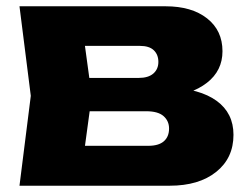

<svg xmlns="http://www.w3.org/2000/svg" viewBox="-20 -591 792 611"><path d="M42 0 78 -286 42 -571H507Q590 -571 639 -532.5Q688 -494 688 -428Q688 -366 638.5 -327.5Q589 -289 502 -280L515 -313Q616 -309 669.5 -270Q723 -231 723 -162Q723 -88 668 -44Q613 0 520 0ZM239 -43 160 -127H452Q485 -127 501.5 -141.5Q518 -156 518 -182Q518 -206 500.5 -221.5Q483 -237 445 -237H200V-343H421Q452 -343 468 -357Q484 -371 484 -394Q484 -417 469.5 -431Q455 -445 425 -445H161L239 -528L272 -286Z"/></svg>

Font: Unbounded
Style: Bold
Weight: 700
Designer: Luke Prowse, Jean-Baptiste Morizot, Fátima Lázaro, Florian Runge
Foundry: NaN
Version: Version 1.700